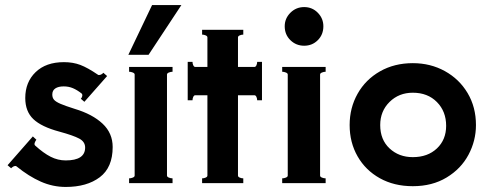

<svg xmlns="http://www.w3.org/2000/svg" viewBox="-20 -725 1939 760"><path d="M46 -66Q44 -68 41 -68Q33 -68 24 -59L10 -71L110 -185L124 -172Q120 -167 117.5 -160Q115 -153 119 -149Q152 -119 180.5 -104.5Q209 -90 240 -90Q317 -90 317 -141Q317 -164 293.5 -176.5Q270 -189 215 -204Q144 -223 112 -253.5Q80 -284 80 -337Q80 -400 121 -439.5Q162 -479 233 -479Q269 -479 298 -468Q327 -457 368 -429Q369 -428 372 -428Q377 -428 382 -431Q387 -434 389 -437L404 -424L314 -322L300 -334Q304 -338 305.5 -344.5Q307 -351 303 -355Q285 -369 268.5 -376Q252 -383 232 -383Q211 -383 199 -375Q187 -367 187 -351Q187 -338 194 -330Q201 -322 219.5 -314Q238 -306 276 -294Q346 -273 386 -235.5Q426 -198 426 -143Q426 -62 375 -23.5Q324 15 240 15Q189 15 141.5 -6Q94 -27 46 -66Z M582 -705H698L568 -508H488ZM491 -441V-460H663V-441Q656 -441 648.5 -438Q641 -435 641 -430V-30Q641 -25 648.5 -22Q656 -19 663 -19V0H491V-19Q498 -19 505.5 -22Q513 -25 513 -30V-430Q513 -435 505.5 -438Q498 -441 491 -441Z M1017 -480V-328H998Q998 -335 995 -341.5Q992 -348 987 -348H922V-30Q922 -25 929 -22Q936 -19 943 -19V0H780V-19Q787 -19 794 -22Q801 -25 801 -30V-348H753Q748 -348 745 -341.5Q742 -335 742 -328H723V-480H742Q742 -473 745 -466.5Q748 -460 753 -460H801V-577Q801 -582 794 -585Q787 -588 780 -588V-607H943V-588Q936 -588 929 -585Q922 -582 922 -577V-460H987Q992 -460 995 -466.5Q998 -473 998 -480Z M1107 -621Q1107 -652 1129.5 -674.5Q1152 -697 1184 -697Q1216 -697 1238 -674.5Q1260 -652 1260 -621Q1260 -588 1238 -566Q1216 -544 1184 -544Q1152 -544 1129.5 -566Q1107 -588 1107 -621ZM1097 -441V-460H1269V-441Q1262 -441 1254.5 -438Q1247 -435 1247 -430V-30Q1247 -25 1254.5 -22Q1262 -19 1269 -19V0H1097V-19Q1104 -19 1111.5 -22Q1119 -25 1119 -30V-430Q1119 -435 1111.5 -438Q1104 -441 1097 -441Z M1364 -230Q1364 -298 1395.5 -354Q1427 -410 1484 -442.5Q1541 -475 1614 -475Q1684 -475 1741 -443.5Q1798 -412 1831 -356.5Q1864 -301 1864 -230Q1864 -168 1834.5 -112.5Q1805 -57 1748 -22.5Q1691 12 1614 12Q1540 12 1483.5 -19.5Q1427 -51 1395.5 -106Q1364 -161 1364 -230ZM1746 -227Q1746 -284 1709.5 -321Q1673 -358 1614 -358Q1559 -358 1522 -321.5Q1485 -285 1485 -230Q1485 -172 1522 -137.5Q1559 -103 1614 -103Q1673 -103 1709.5 -137.5Q1746 -172 1746 -227Z"/></svg>

Font: Aoboshi One
Style: Regular
Weight: 400
Designer: IKIMOJI
Foundry: Natsumi Matsuba
Version: Version 1.000; ttfautohint (v1.8.3)